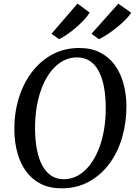

<svg xmlns="http://www.w3.org/2000/svg" viewBox="-20 -1014 739 1044"><path d="M315 10Q250 10 202 -14.2Q154 -38.5 122.2 -81.8Q90.5 -125 74.8 -182Q59 -239 58 -304.5Q57 -397 81.5 -478.2Q106 -559.5 152.8 -621.2Q199.5 -683 264.8 -718Q330 -753 411.5 -753Q477 -753 525 -728.2Q573 -703.5 604.2 -660.2Q635.5 -617 651 -560.8Q666.5 -504.5 667.5 -441Q668 -348.5 644.2 -267Q620.5 -185.5 574.2 -123.2Q528 -61 462.5 -25.5Q397 10 315 10ZM326.5 -39.5Q368 -39.5 403.5 -59.2Q439 -79 467.2 -115Q495.5 -151 515.5 -200Q535.5 -249 545.5 -307.8Q555.5 -366.5 555 -432Q554.5 -494 544.8 -543.8Q535 -593.5 515.8 -629Q496.5 -664.5 467.5 -683.2Q438.5 -702 399 -702Q357.5 -702 322 -682.5Q286.5 -663 258.2 -627.5Q230 -592 210.2 -543.5Q190.5 -495 180.2 -436.5Q170 -378 170.5 -312.5Q171 -250 181 -199.5Q191 -149 210.5 -113.2Q230 -77.5 259 -58.5Q288 -39.5 326.5 -39.5ZM260 -830.5 401.5 -994.5 467.5 -945.5Q456.5 -927 436.5 -905.5Q416.5 -884 392.2 -863.2Q368 -842.5 344.2 -826.2Q320.5 -810 301 -801ZM477.5 -830.5 623.5 -994 693.5 -944.5Q681.5 -926 660.2 -904.8Q639 -883.5 613.2 -863Q587.5 -842.5 562.5 -826.2Q537.5 -810 518 -801Z"/></svg>

Font: Merriweather 28pt
Style: Italic
Weight: 400
Italic angle: -7.8°
Version: Version 2.101